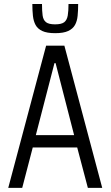

<svg xmlns="http://www.w3.org/2000/svg" viewBox="-20 -909 535 929"><path d="M19.9 0 203.1 -688H291.5L474.6 0H405.1L353.5 -195.6H138.5L87.5 0ZM153.4 -255.2H338.6L249 -603.4H243.5ZM247.1 -748.5Q207 -748.5 184.6 -759Q162.3 -769.5 152.2 -788Q142.1 -806.5 139.3 -832.5Q136.5 -858.5 136.5 -889.5H183.2Q183.2 -855.8 186.2 -834.1Q189.2 -812.3 202.5 -801.7Q215.9 -791.2 246.5 -791.2Q277.3 -791.2 290.7 -801.5Q304 -811.9 307.8 -833.9Q311.5 -855.9 311.5 -889.5H358.2Q358.2 -858.5 355.6 -832.5Q353.1 -806.5 342.7 -788Q332.3 -769.5 309.8 -759Q287.2 -748.5 247.1 -748.5Z"/></svg>

Font: Saira Thin Condensed
Style: Regular
Weight: 100
Width: 3
Version: Version 1.101